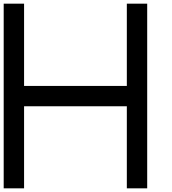

<svg xmlns="http://www.w3.org/2000/svg" viewBox="-20 -1020 929 1040"><path d="M0 0Q0 -250 0 -1000Q27.3 -1000 110.4 -1000Q110.4 -888.7 110.4 -554.7Q250 -554.7 667 -554.7Q667 -666 667 -1000Q694.3 -1000 777.3 -1000Q777.3 -750 777.3 0Q750 0 667 0Q667 -111.3 667 -444.3Q527.3 -444.3 110.4 -444.3Q110.4 -333 110.4 0Q83 0 0 0Z"/></svg>

Font: Ingsat TST_CRD
Style: Regular
Weight: 300
Designer: Tofik Waleny
Version: 1.0